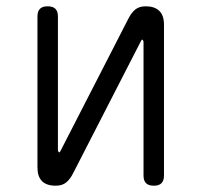

<svg xmlns="http://www.w3.org/2000/svg" viewBox="-20 -580 640 610"><path d="M99 -48V-528Q99 -544 107 -552Q115 -560 131 -560Q148 -560 156 -552Q164 -544 164 -528V-102Q166 -96 168 -96Q170 -96 170.5 -97.5Q171 -99 173 -102L388 -521Q397 -539 409.5 -549.5Q422 -560 443 -560Q471 -560 486 -545.5Q501 -531 501 -502V-22Q501 -6 493 2Q485 10 469 10Q452 10 444 2Q436 -6 436 -22V-448Q434 -454 432 -454Q430 -454 429.5 -452.5Q429 -451 427 -448L212 -29Q203 -11 190.5 -0.5Q178 10 157 10Q128 10 113.5 -4.5Q99 -19 99 -48Z"/></svg>

Font: Maple Mono ExtraLight
Style: Regular
Weight: 275
Monospace: yes
Designer: subframe7536
Version: Version 7.000